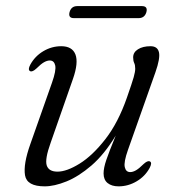

<svg xmlns="http://www.w3.org/2000/svg" viewBox="-20 -618 605 646"><path d="M484 -75Q493 -71 483.5 -53Q468 -24.5 439.5 -7.8Q411 9 379 9Q356 9 342.2 -2Q328.5 -13 328.5 -34.5Q328.5 -53 337.8 -80.2Q347 -107.5 369.5 -162Q331 -98.5 287.8 -61.2Q244.5 -24 203.5 -7.5Q162.5 9 130.5 9Q70.5 9 64.2 -28.2Q58 -65.5 82 -133L155 -340Q169.5 -381 165.8 -397.8Q162 -414.5 147.5 -414.5Q138.5 -414.5 128 -408.5Q117.5 -402.5 102.5 -387.5Q89 -375 81.5 -378.5Q72.5 -383 82 -400.5Q97.5 -429 125.8 -445.8Q154 -462.5 186 -462.5Q223 -462.5 233.8 -434.8Q244.5 -407 225.5 -352.5L150.5 -138Q130.5 -82.5 137.2 -61.5Q144 -40.5 173.5 -40.5Q204.5 -40.5 248 -67.5Q291.5 -94.5 334.5 -149.8Q377.5 -205 407 -289.5Q424.5 -339.5 429.8 -358.2Q435 -377 435 -386.5Q435 -399 431.5 -406.2Q428 -413.5 428 -425Q428 -442 444.2 -452.2Q460.5 -462.5 486.5 -462.5Q510 -462.5 514.8 -442.2Q519.5 -422 503 -375L410.5 -113.5Q396 -72.5 399.8 -55.8Q403.5 -39 418 -39Q427 -39 437.5 -45Q448 -51 463 -66Q476.5 -78.5 484 -75ZM214 -577Q219.5 -597.5 240 -597.5H457.5Q478 -597.5 472.5 -577Q466.5 -557 446.5 -557H228.5Q209 -557 214 -577Z"/></svg>

Font: Fraunces 9pt Light
Style: Italic
Weight: 300
Italic angle: -16°
Version: Version 1.000;[0bf87f6ff]